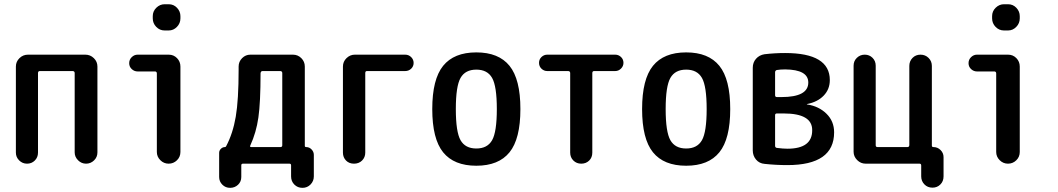

<svg xmlns="http://www.w3.org/2000/svg" viewBox="-20 -780 5040 915"><path d="M55.7 -52.7V-462.9Q55.7 -486.3 72.8 -502.9Q89.8 -519.5 113.3 -519.5H386.7Q410.2 -519.5 427.2 -502.9Q444.3 -486.3 444.3 -462.9V-53.7Q444.3 -31.2 428.2 -15.6Q412.1 0 390.1 0Q368.2 0 352.1 -16.1Q335.9 -32.2 335.9 -53.7V-431.6Q335.9 -440.4 327.1 -441.4H169.9Q161.1 -441.4 161.1 -431.6V-52.7Q161.1 -30.3 146 -15.1Q130.9 0 108.9 0Q86.9 0 71.3 -15.6Q55.7 -31.2 55.7 -52.7Z M635.7 -439.5Q620.1 -439.5 607.9 -450.7Q595.7 -461.9 595.7 -479Q595.7 -496.1 607.9 -507.8Q620.1 -519.5 635.7 -519.5H784.2Q807.6 -519.5 823.7 -502.9Q839.8 -486.3 839.8 -462.9V-55.7Q839.8 -32.2 823.2 -16.1Q806.6 0 783.7 0Q760.7 0 744.1 -16.6Q727.5 -33.2 727.5 -55.7V-429.7Q727.5 -438.5 719.7 -439.5ZM784.2 -759.8Q807.6 -759.8 823.7 -742.7Q839.8 -725.6 839.8 -703.1V-692.4Q839.8 -668.9 823.2 -651.9Q806.6 -634.8 784.2 -634.8H764.6Q741.2 -634.8 724.6 -651.9Q708 -668.9 708 -692.4V-703.1Q708 -726.6 725.1 -743.2Q742.2 -759.8 764.6 -759.8Z M1172.9 -86.9Q1168.9 -79.1 1177.7 -79.1H1316.4Q1325.2 -79.1 1325.2 -87.9V-431.6Q1325.2 -440.4 1316.4 -441.4H1231.4Q1222.7 -441.4 1221.7 -430.7Q1221.7 -292 1211.4 -220.2Q1201.2 -148.4 1172.9 -86.9ZM1024.4 63.5V-51.8Q1024.4 -62.5 1032.7 -70.8Q1041 -79.1 1051.8 -79.1Q1055.7 -79.1 1057.6 -83Q1089.8 -143.6 1103.5 -223.6Q1117.2 -303.7 1117.2 -448.2V-462.9Q1117.2 -486.3 1133.8 -502.9Q1150.4 -519.5 1172.9 -519.5H1376Q1399.4 -519.5 1416 -502.9Q1432.6 -486.3 1432.6 -462.9V-85Q1432.6 -79.1 1439.5 -79.1Q1454.1 -79.1 1464.8 -67.9Q1475.6 -56.6 1475.6 -42V60.5Q1475.6 83 1460 99.1Q1444.3 115.2 1421.4 115.2Q1398.4 115.2 1382.8 99.6Q1367.2 84 1367.2 60.5V7.8Q1367.2 0 1359.4 0H1137.7Q1129.9 0 1129.9 7.8V63.5Q1129.9 85.9 1114.3 100.6Q1098.6 115.2 1076.7 115.2Q1054.7 115.2 1039.6 100.1Q1024.4 85 1024.4 63.5Z M1614.3 -52.7V-462.9Q1614.3 -486.3 1631.3 -502.9Q1648.4 -519.5 1670.9 -519.5H1911.1Q1927.7 -519.5 1939.5 -507.8Q1951.2 -496.1 1951.2 -480Q1951.2 -463.9 1939.5 -452.6Q1927.7 -441.4 1911.1 -441.4H1728.5Q1720.7 -441.4 1720.7 -431.6V-52.7Q1720.7 -30.3 1705.6 -15.1Q1690.4 0 1667 0Q1643.6 0 1628.9 -15.1Q1614.3 -30.3 1614.3 -52.7Z M2325.2 -408.7Q2302.7 -448.2 2250 -448.2Q2197.3 -448.2 2174.8 -408.7Q2152.3 -369.1 2152.3 -260.3Q2152.3 -151.4 2174.8 -111.8Q2197.3 -72.3 2250 -72.3Q2302.7 -72.3 2325.2 -111.8Q2347.7 -151.4 2347.7 -260.3Q2347.7 -369.1 2325.2 -408.7ZM2408.2 -54.2Q2356.4 9.8 2250 9.8Q2143.6 9.8 2091.8 -54.2Q2040 -118.2 2040 -260.3Q2040 -402.3 2091.8 -466.3Q2143.6 -530.3 2250 -530.3Q2356.4 -530.3 2408.2 -466.3Q2460 -402.3 2460 -260.3Q2460 -118.2 2408.2 -54.2Z M2587.9 -441.4Q2572.3 -441.4 2560.5 -452.6Q2548.8 -463.9 2548.8 -480.5Q2548.8 -497.1 2560.5 -508.3Q2572.3 -519.5 2587.9 -519.5H2912.1Q2927.7 -519.5 2939.5 -508.3Q2951.2 -497.1 2951.2 -480.5Q2951.2 -464.8 2939.5 -453.1Q2927.7 -441.4 2912.1 -441.4H2811.5Q2802.7 -441.4 2802.7 -431.6V-52.7Q2802.7 -29.3 2787.6 -14.6Q2772.5 0 2750 0Q2727.5 0 2712.4 -15.1Q2697.3 -30.3 2697.3 -52.7V-431.6Q2697.3 -440.4 2688.5 -441.4Z M3325.2 -408.7Q3302.7 -448.2 3250 -448.2Q3197.3 -448.2 3174.8 -408.7Q3152.3 -369.1 3152.3 -260.3Q3152.3 -151.4 3174.8 -111.8Q3197.3 -72.3 3250 -72.3Q3302.7 -72.3 3325.2 -111.8Q3347.7 -151.4 3347.7 -260.3Q3347.7 -369.1 3325.2 -408.7ZM3408.2 -54.2Q3356.4 9.8 3250 9.8Q3143.6 9.8 3091.8 -54.2Q3040 -118.2 3040 -260.3Q3040 -402.3 3091.8 -466.3Q3143.6 -530.3 3250 -530.3Q3356.4 -530.3 3408.2 -466.3Q3460 -402.3 3460 -260.3Q3460 -118.2 3408.2 -54.2Z M3673.8 -231.4V-85Q3673.8 -77.1 3681.6 -75.2Q3711.9 -71.3 3732.4 -71.3Q3851.6 -71.3 3850.6 -160.2Q3850.6 -239.3 3714.8 -239.3H3682.6Q3673.8 -239.3 3673.8 -231.4ZM3673.8 -435.5V-326.2Q3673.8 -317.4 3682.6 -317.4H3704.1Q3832 -317.4 3832 -386.7Q3832 -448.2 3721.7 -449.2Q3699.2 -449.2 3681.6 -446.3Q3673.8 -443.4 3673.8 -435.5ZM3624 1Q3598.6 -1 3583 -19.5Q3567.4 -38.1 3567.4 -63.5V-457Q3567.4 -482.4 3583 -500Q3598.6 -517.6 3623 -521.5Q3671.9 -527.3 3721.7 -527.3Q3934.6 -527.3 3934.6 -398.4Q3934.6 -354.5 3905.3 -324.2Q3876 -293.9 3826.2 -284.2Q3825.2 -284.2 3825.2 -283.2Q3825.2 -282.2 3827.1 -282.2Q3882.8 -273.4 3918.9 -237.8Q3955.1 -202.1 3955.1 -149.4Q3955.1 6.8 3732.4 6.8Q3677.7 6.8 3624 1Z M4105.5 0Q4082 0 4064.9 -17.1Q4047.9 -34.2 4047.9 -56.6V-466.8Q4047.9 -489.3 4063.5 -504.4Q4079.1 -519.5 4101.1 -519.5Q4123 -519.5 4138.2 -504.4Q4153.3 -489.3 4153.3 -466.8V-87.9Q4153.3 -79.1 4162.1 -79.1H4304.7Q4312.5 -79.1 4313.5 -87.9V-465.8Q4313.5 -488.3 4328.6 -503.9Q4343.8 -519.5 4366.7 -519.5Q4389.6 -519.5 4405.3 -503.9Q4420.9 -488.3 4420.9 -465.8V-85.9Q4420.9 -79.1 4428.7 -79.1Q4448.2 -79.1 4462.4 -64.9Q4476.6 -50.8 4476.6 -31.2V60.5Q4476.6 84 4461.4 99.1Q4446.3 114.3 4423.8 114.3Q4400.4 114.3 4385.3 98.6Q4370.1 83 4370.1 60.5V8.8Q4370.1 0 4362.3 0Z M4635.7 -439.5Q4620.1 -439.5 4607.9 -450.7Q4595.7 -461.9 4595.7 -479Q4595.7 -496.1 4607.9 -507.8Q4620.1 -519.5 4635.7 -519.5H4784.2Q4807.6 -519.5 4823.7 -502.9Q4839.8 -486.3 4839.8 -462.9V-55.7Q4839.8 -32.2 4823.2 -16.1Q4806.6 0 4783.7 0Q4760.7 0 4744.1 -16.6Q4727.5 -33.2 4727.5 -55.7V-429.7Q4727.5 -438.5 4719.7 -439.5ZM4784.2 -759.8Q4807.6 -759.8 4823.7 -742.7Q4839.8 -725.6 4839.8 -703.1V-692.4Q4839.8 -668.9 4823.2 -651.9Q4806.6 -634.8 4784.2 -634.8H4764.6Q4741.2 -634.8 4724.6 -651.9Q4708 -668.9 4708 -692.4V-703.1Q4708 -726.6 4725.1 -743.2Q4742.2 -759.8 4764.6 -759.8Z"/></svg>

Font: Rounded Mgen+ 1mn medium
Style: Regular
Weight: 500
Designer: [Source Han Sans]
Ryoko NISHIZUKA  (kana & ideographs); Paul D. Hunt (Latin, Greek & Cyrillic); Wenlong ZHANG  (bopomofo
Version: Version 1.059.20150602